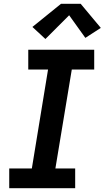

<svg xmlns="http://www.w3.org/2000/svg" viewBox="-20 -999 555 1019"><path d="M29 0V-105H149L235 -630H130V-735H480V-630H361L274 -105H379V0ZM221 -792 152 -856 304 -979H408L515 -851L433 -798L347 -918Z"/></svg>

Font: Iosevka Curly Slab XBdObl
Style: Regular
Weight: 800
Italic angle: -9°
Monospace: yes
Designer: Belleve Invis
Foundry: Belleve Invis
Version: Version 11.1.0; ttfautohint (v1.8.3)